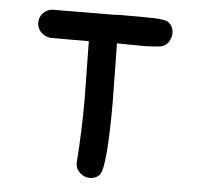

<svg xmlns="http://www.w3.org/2000/svg" viewBox="-45 -589 676 653"><g transform="rotate(5 293.0 -262.5)"><path d="M284 18Q266 18 251 4.5Q236 -9 236 -28V-30Q244 -138 244 -246L241 -445H112Q92 -446 78 -460Q64 -474 64 -493Q64 -513 78 -527Q92 -541 112 -541L315 -542L336 -543Q356 -543 421 -543Q486 -543 500 -536Q522 -524 522 -496Q522 -484 514 -469Q506 -454 487 -449Q458 -445 428 -445L337 -446L340 -246Q340 -22 318 4Q305 18 284 18Z"/></g></svg>

Font: Bad Comic
Style: Regular
Weight: 400
Designer: GGBotNet
Foundry: f0n7
Version: 0.9